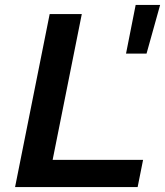

<svg xmlns="http://www.w3.org/2000/svg" viewBox="-20 -757 668 777"><path d="M181 -700H311L193 -110H559L537 0H41ZM529 -737H628L573 -540H490Z"/></svg>

Font: Montserrat Alternates SemiBold
Style: Italic
Weight: 600
Italic angle: -11.3°
Designer: Julieta Ulanovsky
Foundry: Julieta Ulanovsky
Version: Version 7.200